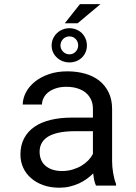

<svg xmlns="http://www.w3.org/2000/svg" viewBox="-20 -874 640 904"><path d="M432.1 0H526.4V-7.8Q517.6 -29.8 512.7 -59.3Q507.8 -88.9 507.8 -115.2V-360.8Q507.8 -405.3 491.7 -438.5Q475.6 -471.7 447.8 -494.1Q419.4 -516.1 380.9 -527.1Q342.3 -538.1 297.4 -538.1Q248 -538.1 209.2 -524.4Q170.4 -510.7 143.6 -488.8Q116.2 -466.3 101.8 -438.5Q87.4 -410.6 86.9 -381.8H177.7Q177.7 -398.4 185.8 -413.8Q193.8 -429.2 208.5 -440.4Q223.1 -451.7 244.4 -458.5Q265.6 -465.3 292.5 -465.3Q321.3 -465.3 344.5 -458Q367.7 -450.7 383.8 -437.5Q399.9 -423.8 408.7 -404.8Q417.5 -385.7 417.5 -361.8V-320.3H318.8Q263.7 -320.3 219 -309.6Q174.3 -298.8 142.6 -277.3Q110.8 -255.4 93.5 -222.7Q76.2 -189.9 76.2 -146.5Q76.2 -113.3 89.1 -84.7Q102.1 -56.2 126 -35.6Q149.4 -14.6 183.3 -2.4Q217.3 9.8 259.3 9.8Q285.2 9.8 308.1 4.4Q331.1 -1 351.6 -10.3Q371.6 -19.5 388.4 -31.7Q405.3 -43.9 418.9 -57.6Q420.4 -41 423.6 -25.6Q426.8 -10.3 432.1 0ZM272.5 -68.8Q246.1 -68.8 226.1 -75.7Q206.1 -82.5 192.9 -94.7Q179.7 -106.4 173.1 -123Q166.5 -139.6 166.5 -159.2Q166.5 -179.7 174.1 -195.8Q181.6 -211.9 196.3 -223.6Q216.8 -240.2 251.7 -248.3Q286.6 -256.3 333.5 -256.3H417.5V-149.4Q409.7 -133.8 396 -119.4Q382.3 -105 363.8 -93.8Q344.7 -82.5 321.8 -75.7Q298.8 -68.8 272.5 -68.8ZM356.4 -854.5 285.2 -764.6H345.7L453.1 -854.5ZM223.1 -659.7Q223.1 -642.1 230 -627.4Q236.8 -612.8 248.5 -602.5Q259.8 -591.8 274.9 -585.9Q290 -580.1 307.1 -580.1Q323.7 -580.1 338.9 -585.9Q354 -591.8 365.2 -602.5Q376 -612.8 382.6 -627.4Q389.2 -642.1 389.2 -659.7Q389.2 -677.2 382.6 -692.4Q376 -707.5 365.2 -718.3Q354 -729 338.9 -735.1Q323.7 -741.2 307.1 -741.2Q290 -741.2 274.9 -735.1Q259.8 -729 248.5 -718.3Q236.8 -707.5 230 -692.4Q223.1 -677.2 223.1 -659.7ZM264.6 -659.7Q265.1 -678.2 277.3 -690.4Q289.6 -702.6 307.1 -702.6Q324.2 -702.6 336.2 -690.4Q348.1 -678.2 348.1 -659.7Q347.7 -642.6 335.9 -630.4Q324.2 -618.2 307.1 -618.2Q289.6 -618.2 277.3 -630.4Q265.1 -642.6 264.6 -659.7Z"/></svg>

Font: Roboto Mono
Style: Regular
Weight: 400
Monospace: yes
Designer: Google
Version: Version 3.000